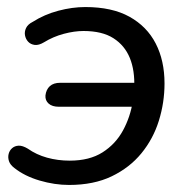

<svg xmlns="http://www.w3.org/2000/svg" viewBox="-20 -516 535 545"><path d="M176 9Q135 9 92.5 -3.5Q50 -16 21 -39Q9 -48 5.5 -58.5Q2 -69 4.5 -79Q7 -89 14.5 -95.5Q22 -102 33 -102.5Q44 -103 59 -94Q83 -77 113.5 -68.5Q144 -60 178 -60Q234 -60 271 -83.5Q308 -107 329 -145.5Q350 -184 357 -229L365 -213H147Q128 -213 118 -222Q108 -231 109 -245Q111 -262 121.5 -271.5Q132 -281 151 -281H372L361 -267Q363 -316 348.5 -351.5Q334 -387 302 -407.5Q270 -428 217 -428Q191 -428 161 -420Q131 -412 105 -396Q90 -387 78.5 -388.5Q67 -390 60 -397.5Q53 -405 51 -415.5Q49 -426 54 -436.5Q59 -447 73 -454Q106 -475 145.5 -485.5Q185 -496 222 -496Q298 -496 347.5 -468.5Q397 -441 422 -392.5Q447 -344 447 -279Q447 -225 431 -173.5Q415 -122 381.5 -81Q348 -40 297 -15.5Q246 9 176 9Z"/></svg>

Font: Nunito Medium
Style: Italic
Weight: 500
Designer: Vernon Adams
Foundry: Vernon Adams
Version: Version 3.601